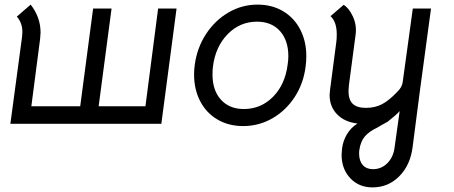

<svg xmlns="http://www.w3.org/2000/svg" viewBox="-20 -537 1968 833"><path d="M75 -372Q77 -390 77 -399Q77 -438 53 -465L113 -517Q156 -462 156 -396Q156 -388 154 -368L116 -76H328L384 -500H464L408 -76H611L666 -500H746L680 0H25Z M822 -214Q822 -235 825 -256Q835 -330 874 -389.5Q913 -449 971.5 -483Q1030 -517 1097 -517Q1160 -517 1208 -488.5Q1256 -460 1282.5 -409Q1309 -358 1309 -293Q1309 -272 1306 -249Q1297 -175 1258.5 -116Q1220 -57 1161.5 -23.5Q1103 10 1035 10Q972 10 923.5 -18.5Q875 -47 848.5 -98Q822 -149 822 -214ZM1228 -257Q1231 -277 1231 -293Q1231 -362 1194.5 -402.5Q1158 -443 1095 -443Q1021 -443 968 -389Q915 -335 904 -249Q902 -237 902 -213Q902 -145 938.5 -104.5Q975 -64 1038 -64Q1112 -64 1164.5 -117Q1217 -170 1228 -257Z M1462 134Q1462 126 1464 108Q1468 74 1485.5 45Q1503 16 1531 -1Q1474 -8 1442 -41.5Q1410 -75 1410 -125Q1410 -132 1412 -148L1439 -354Q1441 -366 1441 -388Q1441 -442 1414 -467L1471 -516Q1494 -502 1511 -465.5Q1528 -429 1523 -388L1494 -169Q1492 -149 1492 -142Q1492 -104 1510.5 -86.5Q1529 -69 1568 -69Q1607 -69 1637.5 -85Q1668 -101 1703 -138Q1724 -158 1727 -180L1771 -500H1850L1802 -145L1770 102Q1760 180 1712 228Q1664 276 1596 276Q1537 276 1499.5 236Q1462 196 1462 134ZM1692 102 1714 -55Q1701 -40 1662 -9Q1629 9 1618 16Q1580 34 1562 56Q1544 78 1539 114Q1538 119 1538 129Q1538 161 1554 179Q1570 197 1598 197Q1635 197 1661 170.5Q1687 144 1692 102Z"/></svg>

Font: Bellota
Style: Bold Italic
Weight: 700
Italic angle: -7.5°
Designer: Kemie Guaida
Foundry: Kemie Guaida
Version: Version 4.001